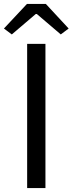

<svg xmlns="http://www.w3.org/2000/svg" viewBox="-38 -956 369 976"><path d="M100 -733H193V0H100ZM99 -936H195L311 -811L271 -781L149 -885H144L22 -781L-18 -811Z"/></svg>

Font: 思源黑体R
Style: Regular
Weight: 400
Designer: Ryoko NISHIZUKA  (kana & ideographs); Paul D. Hunt (Latin, Greek & Cyrillic); Wenlong ZHANG  (bopomofo); Sandoll Communi
Foundry: Adobe Systems Incorporated
Version: Version 1.00 June 24, 2014, initial release